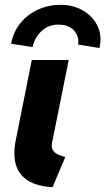

<svg xmlns="http://www.w3.org/2000/svg" viewBox="-20 -777 441 805"><path d="M200.2 7.8Q134.8 3.9 96.9 -20Q59.1 -43.9 46.6 -86.4Q34.2 -128.9 45.9 -188L113.3 -525.4H268.1L198.2 -178.2Q194.3 -156.2 203.9 -144.3Q213.4 -132.3 228.3 -127Q243.2 -121.6 253.9 -119.1ZM397 -575.7 307.1 -590.3Q313.5 -620.1 292.2 -647Q271 -673.8 224.1 -673.8Q182.1 -673.8 153.3 -646Q124.5 -618.2 116.7 -579.6L26.4 -593.8Q36.1 -644 66.2 -680.7Q96.2 -717.3 140.1 -737.1Q184.1 -756.8 233.4 -756.8Q287.1 -756.8 328.1 -732.9Q369.1 -709 388.9 -668Q408.7 -627 397 -575.7Z"/></svg>

Font: Reddit Sans ExtraBold
Style: Italic
Weight: 800
Italic angle: -11.25°
Designer: Stephen Hutchings
Version: Version 1.013